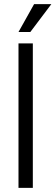

<svg xmlns="http://www.w3.org/2000/svg" viewBox="-20 -904 267 924"><path d="M69 0V-695H138V0ZM126 -750H69L144 -884H227Z"/></svg>

Font: Mukta Light
Style: Regular
Weight: 300
Designer: Girish Dalvi and Yashodeep Gholap
Foundry: Ek Type
Version: Version 2.538;PS 1.002;hotconv 16.6.51;makeotf.lib2.5.65220;